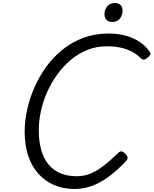

<svg xmlns="http://www.w3.org/2000/svg" viewBox="-20 -1238 1021 1277"><path d="M477 19Q401 19 339.5 -7.5Q278 -34 234 -84Q190 -134 167 -204Q144 -274 144 -361Q144 -431 160 -506Q176 -581 208 -654.5Q240 -728 287 -793Q334 -858 396 -908Q458 -958 534.5 -986.5Q611 -1015 702 -1015Q764 -1015 815.5 -1001Q867 -987 908 -960Q949 -933 976 -893Q984 -882 979.5 -873.5Q975 -865 961 -854Q948 -843 938 -841.5Q928 -840 915 -852Q889 -878 856.5 -895Q824 -912 783 -921Q742 -930 690 -930Q622 -930 562.5 -906.5Q503 -883 453 -841.5Q403 -800 363 -745.5Q323 -691 295 -628.5Q267 -566 252.5 -501Q238 -436 238 -373Q238 -299 254 -241.5Q270 -184 302 -145Q334 -106 381 -86Q428 -66 490 -66Q530 -66 565 -77.5Q600 -89 633 -110Q666 -131 699 -159.5Q732 -188 769 -223Q780 -234 791.5 -230.5Q803 -227 814 -215Q827 -201 828.5 -190.5Q830 -180 819 -168Q755 -99 695.5 -57.5Q636 -16 582 1.5Q528 19 477 19ZM725 -1092Q703 -1092 689 -1105.5Q675 -1119 675 -1145Q675 -1172 692.5 -1195Q710 -1218 746 -1218Q767 -1218 781 -1205Q795 -1192 795 -1166Q795 -1138 778 -1115Q761 -1092 725 -1092Z"/></svg>

Font: Playwrite TZ
Style: Regular
Weight: 400
Designer: Veronika Burian, José Scaglione
Foundry: TypeTogether
Version: Version 1.002